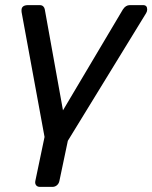

<svg xmlns="http://www.w3.org/2000/svg" viewBox="-20 -540 595 750"><path d="M90 -520H135Q144 -520 149 -515Q154 -510 155 -503L226 -109L460 -503Q471 -520 487 -520H539Q555 -520 555 -503Q555 -496 551 -489L245 10L212 167Q210 177 202.5 183.5Q195 190 185 190H136Q126 190 121 183.5Q116 177 118 167L154 -5L65 -489Q64 -492 64 -500Q64 -520 90 -520Z"/></svg>

Font: SVN-Rubik
Style: Italic
Weight: 400
Italic angle: -12°
Designer: Hubert and Fischer
Foundry: Hubert & Fischer
Version: Version 2.101; ttfautohint (v1.8.3)